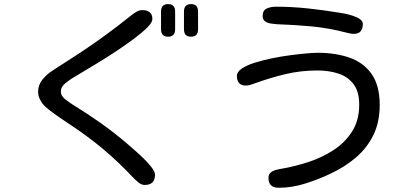

<svg xmlns="http://www.w3.org/2000/svg" viewBox="-20 -847 2040 932"><path d="M795.9 -668.9Q761.7 -668.9 761.7 -705.1V-791Q761.7 -827.1 795.9 -827.1Q830.1 -827.1 830.1 -791V-705.1Q830.1 -668.9 795.9 -668.9ZM907.2 -668.9Q873 -668.9 873 -705.1V-791Q873 -827.1 907.2 -827.1Q941.4 -827.1 941.4 -791V-705.1Q941.4 -668.9 907.2 -668.9ZM682.6 50.8Q667 50.8 653.3 39.6Q639.6 28.3 628.9 17.6Q553.7 -62.5 477.5 -126Q401.4 -189.5 308.6 -250Q293.9 -259.8 269 -276.9Q244.1 -293.9 220.7 -312Q197.3 -330.1 186.5 -343.8Q176.8 -357.4 170.9 -371.1Q165 -384.8 165 -402.3Q165 -434.6 186 -460.4Q207 -486.3 231.4 -502Q265.6 -524.4 300.8 -546.9Q335.9 -569.3 370.1 -591.8Q433.6 -633.8 493.7 -677.7Q553.7 -721.7 613.3 -769.5Q625 -779.3 640.1 -788.6Q655.3 -797.9 670.9 -797.9Q693.4 -797.9 706.5 -787.6Q719.7 -777.3 719.7 -753.9Q719.7 -738.3 694.8 -713.4Q669.9 -688.5 629.9 -658.7Q589.8 -628.9 543.5 -598.1Q497.1 -567.4 452.6 -540.5Q408.2 -513.7 375.5 -494.1Q342.8 -474.6 330.1 -466.8Q314.5 -457 294.9 -440.9Q275.4 -424.8 275.4 -402.3Q275.4 -381.8 295.9 -365.7Q316.4 -349.6 332 -339.8Q402.3 -296.9 469.2 -249.5Q536.1 -202.1 598.6 -148.4Q608.4 -139.6 629.9 -121.1Q651.4 -102.5 675.3 -79.6Q699.2 -56.6 715.8 -34.7Q732.4 -12.7 732.4 1Q732.4 50.8 682.6 50.8Z M1697.3 -682.6Q1688.5 -682.6 1679.7 -684.6Q1670.9 -686.5 1662.1 -688.5Q1576.2 -710.9 1493.2 -718.8Q1410.2 -726.6 1322.3 -729.5Q1309.6 -730.5 1293.9 -732.9Q1278.3 -735.4 1266.6 -743.7Q1254.9 -752 1254.9 -768.6Q1254.9 -796.9 1274.9 -805.7Q1294.9 -814.5 1318.4 -814.5Q1396.5 -814.5 1474.1 -806.2Q1551.8 -797.9 1627.9 -785.2Q1637.7 -784.2 1656.2 -780.3Q1674.8 -776.4 1694.3 -770Q1713.9 -763.7 1727.5 -753.9Q1741.2 -744.1 1741.2 -730.5Q1741.2 -709 1731 -695.8Q1720.7 -682.6 1697.3 -682.6ZM1333 64.5Q1283.2 64.5 1283.2 16.6Q1283.2 -1 1294.4 -9.8Q1305.7 -18.6 1320.8 -22.5Q1335.9 -26.4 1348.6 -28.3Q1411.1 -39.1 1477.1 -60.5Q1543 -82 1598.6 -118.2Q1654.3 -154.3 1689 -208.5Q1723.6 -262.7 1723.6 -338.9Q1723.6 -402.3 1696.3 -438.5Q1668.9 -474.6 1623 -489.7Q1577.1 -504.9 1520.5 -504.9Q1440.4 -504.9 1366.2 -487.3Q1292 -469.7 1216.8 -442.4Q1207 -438.5 1195.3 -435.1Q1183.6 -431.6 1172.9 -431.6Q1151.4 -431.6 1140.6 -443.8Q1129.9 -456.1 1129.9 -477.5Q1129.9 -498 1153.8 -514.2Q1177.7 -530.3 1216.3 -542.5Q1254.9 -554.7 1300.3 -564Q1345.7 -573.2 1390.1 -579.1Q1434.6 -585 1470.2 -587.9Q1505.9 -590.8 1522.5 -590.8Q1609.4 -590.8 1677.2 -566.9Q1745.1 -543 1784.2 -487.3Q1823.2 -431.6 1823.2 -336.9Q1823.2 -254.9 1793 -192.4Q1762.7 -129.9 1709 -83.5Q1655.3 -37.1 1584 -3.9Q1527.3 23.4 1461.9 43.9Q1396.5 64.5 1333 64.5Z"/></svg>

Font: Kosugi Maru
Style: Regular
Weight: 400
Designer: MOTOYA
Version: Version 4.002